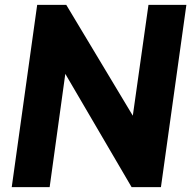

<svg xmlns="http://www.w3.org/2000/svg" viewBox="-20 -765 782 785"><path d="M183 0 247 -463 518 0H638L742 -745H587L523 -292L251 -745H132L28 0Z"/></svg>

Font: Plus Jakarta Sans ExtraBold
Style: Italic
Weight: 800
Italic angle: -8°
Designer: Gumpita Rahayu
Foundry: Tokotype
Version: Version 2.071;gftools[0.9.30]